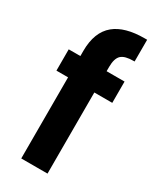

<svg xmlns="http://www.w3.org/2000/svg" viewBox="-198 -839 742 900"><g transform="rotate(30 172.5 -388.5)"><path d="M21 -439V-554.2H84V-582Q84 -684.1 142.1 -731.9Q196.8 -776.9 303.7 -776.9Q310.1 -776.9 316.9 -776.9V-659.2Q314.5 -659.2 311.5 -659.2Q265.1 -659.2 246.1 -642.1Q226.1 -624 226.1 -577.1V-554.2H323.2V-439H226.1V0H84V-439Z"/></g></svg>

Font: Poppins SemiBold
Style: Regular
Weight: 600
Designer: Ninad Kale (Devanagari), Jonny Pinhorn (Latin)
Foundry: Indian Type Foundry
Version: 4.004